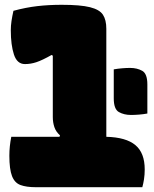

<svg xmlns="http://www.w3.org/2000/svg" viewBox="-20 -780 640 800"><path d="M27 -210H228L230 -216Q213 -231 206.5 -250.5Q200 -270 200 -292V-548L195 -551Q156 -529 132 -521Q108 -513 84 -513Q51 -513 38 -553Q25 -593 25 -654Q25 -673 28 -693Q31 -713 36 -735Q88 -749 135.5 -754.5Q183 -760 237 -760Q315 -760 355 -750Q395 -740 409 -718.5Q423 -697 423 -660V-210Q505 -208 544 -175.5Q583 -143 583 -74Q583 -52 580 -33Q577 -14 573 0H129Q90 0 65.5 -9Q41 -18 30 -46.5Q19 -75 19 -131Q19 -151 21 -170.5Q23 -190 27 -210ZM594 -307Q578 -304 559.5 -302.5Q541 -301 526 -301Q497 -301 475.5 -313Q454 -325 454 -370V-491Q471 -494 489 -495.5Q507 -497 522 -497Q551 -497 572.5 -485Q594 -473 594 -428Z"/></svg>

Font: Recursive Mn Csl St XBk
Style: Regular
Weight: 1000
Monospace: yes
Version: Version 1.079;hotconv 1.0.112;makeotfexe 2.5.65598; ttfautoh